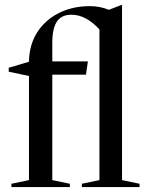

<svg xmlns="http://www.w3.org/2000/svg" viewBox="-20 -762 606 782"><path d="M193 -28.5 264.5 -13.5V0H26.5V-13.5L98 -28.5V-452.5L15.5 -470V-486L98 -510.5Q99 -579 131.2 -629.8Q163.5 -680.5 219.5 -708.8Q275.5 -737 346 -737Q387.5 -737 423.5 -722L475 -742H477V-28.5L548.5 -13.5V0H313.5V-13.5L385 -28.5V-642Q360 -670 331 -686Q302 -702 271 -702Q230 -702 211.5 -673.8Q193 -645.5 193 -588V-512H338L330 -458H193Z"/></svg>

Font: Newsreader 72pt
Style: Regular
Weight: 400
Designer: Hugues Gentile
Foundry: Production Type
Version: Version 1.003; ttfautohint (v1.8.3)